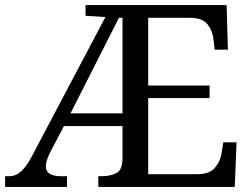

<svg xmlns="http://www.w3.org/2000/svg" viewBox="-20 -734 991 754"><path d="M0 0V-42H16Q42 -42 63 -61Q84 -80 105 -120L394 -667L316 -672V-714H870L875 -539H823L818 -582Q814 -615 794.5 -639Q775 -663 730 -664H562V-398H803V-349H562V-50H755Q802 -50 823.5 -74.5Q845 -99 850 -132L857 -175H909L902 0H366V-42H379Q412 -42 436 -53.5Q460 -65 461 -109V-239H231L176 -134Q168 -118 164 -104Q160 -90 160 -81Q160 -42 220 -42H243V0ZM257 -289H461V-664H447Z"/></svg>

Font: NotoSerif-Regular
Style: Regular
Weight: 400
Designer: Monotype Design Team
Foundry: Monotype Imaging Inc.
Version: Version 2.007; ttfautohint (v1.8) -l 8 -r 50 -G 200 -x 14 -D